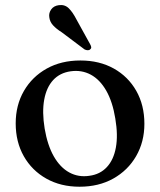

<svg xmlns="http://www.w3.org/2000/svg" viewBox="-20 -714 622 746"><path d="M292.5 -479Q366 -479 422 -447.8Q478 -416.5 509.5 -361Q541 -305.5 541 -233Q541 -163 509 -107.5Q477 -52 420.2 -20.2Q363.5 11.5 289 11.5Q216 11.5 160 -20Q104 -51.5 72.5 -107Q41 -162.5 41 -234.5Q41 -305.5 73 -360.8Q105 -416 161.5 -447.5Q218 -479 292.5 -479ZM327.5 -31Q369 -36.5 395.2 -64.8Q421.5 -93 430.2 -140.8Q439 -188.5 428 -253.5Q417.5 -318.5 392.8 -361.8Q368 -405 332.5 -424Q297 -443 254.5 -437Q212.5 -431 186.5 -402.8Q160.5 -374.5 151.8 -326.8Q143 -279 153.5 -214.5Q164.5 -149.5 189.2 -106.2Q214 -63 249.5 -43.8Q285 -24.5 327.5 -31ZM277 -638.5 330 -542.5Q333 -537.5 334.2 -532Q335.5 -526.5 330.5 -522.5Q327 -518.5 320.8 -518.8Q314.5 -519 308.5 -522L220 -588.5Q198.5 -602 186 -615.8Q173.5 -629.5 171.5 -647.5Q169 -663.5 179 -677.5Q189 -691.5 209 -694Q232 -697 247.5 -681.5Q263 -666 277 -638.5Z"/></svg>

Font: Fraunces 16pt
Style: Regular
Weight: 400
Version: Version 1.000;[b76b70a41]